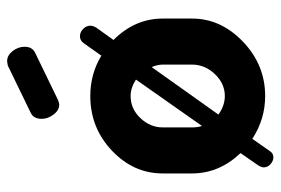

<svg xmlns="http://www.w3.org/2000/svg" viewBox="-144 -610 786 538"><g transform="rotate(-90 249.0 -341.0)"><path d="M249 -481Q311 -481 362 -450L396 -498Q404 -510 416 -510Q428 -510 437 -501Q446 -492 446 -481Q446 -472 439 -462L406 -416Q466 -356 466 -278V-196Q466 -115 401 -53Q336 9 249 9Q184 9 129 -27L94 23Q88 32 77 32Q67 32 58 24Q49 16 49 5Q49 -1 55 -11L89 -60Q32 -120 32 -196V-278Q32 -360 96 -420.5Q160 -481 249 -481ZM369 -635 239 -572Q229 -568 225 -568Q209 -568 197 -584Q185 -600 185 -617Q185 -640 202 -648L334 -712Q344 -714 347 -714Q363 -714 375 -698.5Q387 -683 387 -665Q387 -643 369 -635ZM337 -196V-278Q337 -292 330 -309L197 -122Q222 -104 249 -104Q284 -104 310.5 -132Q337 -160 337 -196ZM161 -196Q161 -180 165 -168L295 -353Q272 -368 249 -368Q213 -368 187 -340.5Q161 -313 161 -278Z"/></g></svg>

Font: Dosis
Style: Bold
Weight: 700
Designer: Edgar Tolentino, Pablo Impallari, Igino Marini
Foundry: Edgar Tolentino, Pablo Impallari, Igino Marini
Version: Version 1.007